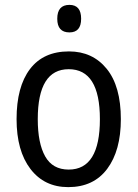

<svg xmlns="http://www.w3.org/2000/svg" viewBox="-20 -758 565 788"><path d="M215 -681Q215 -625 265 -625Q313 -625 313 -681Q313 -738 265 -738Q215 -738 215 -681ZM263 -547Q158 -547 103 -474.5Q48 -402 48 -269Q48 -139 105 -64.5Q162 10 260 10Q364 10 420 -65Q476 -140 476 -269Q476 -404 418 -475.5Q360 -547 263 -547ZM262 -474Q390 -474 390 -269Q390 -62 262 -62Q196 -62 165.5 -116Q135 -170 135 -269Q135 -474 262 -474Z"/></svg>

Font: Noto Sans UI SemiCondensed
Style: Regular
Weight: 400
Width: 4
Designer: Monotype Design Team
Foundry: Monotype Imaging Inc.
Version: 1.001